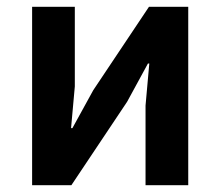

<svg xmlns="http://www.w3.org/2000/svg" viewBox="-20 -542 645 562"><path d="M74 -522H199V-289L188 -167H192L253 -278L416 -522H531V0H406V-233L417 -356H413L352 -244L189 0H74Z"/></svg>

Font: IBMPlexSans-SemiBold
Style: Regular
Weight: 600
Designer: Mike Abbink, Paul van der Laan, Pieter van Rosmalen
Foundry: Bold Monday
Version: Version 3.1